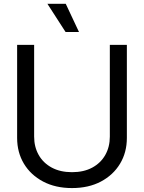

<svg xmlns="http://www.w3.org/2000/svg" viewBox="-20 -959 743 991"><path d="M351.6 11.7Q266.1 11.7 202.4 -22Q138.7 -55.7 103.5 -114Q68.4 -172.4 68.4 -247.1V-727.5H156.2V-253.9Q156.2 -200.7 179.7 -159.2Q203.1 -117.7 247.1 -94Q291 -70.3 351.6 -70.3Q412.6 -70.3 456.3 -94Q500 -117.7 523.4 -159.2Q546.9 -200.7 546.9 -253.9V-727.5H634.8V-247.1Q634.8 -172.4 599.6 -114Q564.5 -55.7 501 -22Q437.5 11.7 351.6 11.7ZM318.4 -793.9 224.6 -939.5H319.3L387.7 -793.9Z"/></svg>

Font: Inter Khmer Looped
Style: Regular
Weight: 400
Designer: Rasmus Andersson, Sovichet Tep
Foundry: Anagata Design
Version: Version 1.000